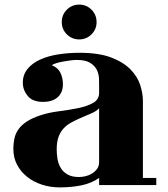

<svg xmlns="http://www.w3.org/2000/svg" viewBox="-20 -742 729 833"><path d="M248 -646Q248 -678 270 -700Q292 -722 324 -722Q355 -722 377 -700Q399 -678 399 -646Q399 -615 377 -593Q355 -571 324 -571Q292 -571 270 -593Q248 -615 248 -646ZM253 -376Q253 -341 230.5 -320.5Q208 -300 167 -300Q121 -300 100 -326Q79 -352 79 -383Q79 -418 99.5 -443Q120 -468 154 -483.5Q188 -499 232.5 -506Q277 -513 325 -513Q409 -513 462.5 -492.5Q516 -472 546.5 -440.5Q577 -409 588.5 -372.5Q600 -336 600 -304V30H658V61H410V30Q377 53 333.5 62Q290 71 240 71Q198 71 161.5 59Q125 47 97.5 25Q70 3 54 -27.5Q38 -58 38 -95Q38 -121 43 -143Q48 -165 61.5 -183Q75 -201 97.5 -215.5Q120 -230 156 -242Q193 -254 237 -259.5Q281 -265 319.5 -273Q358 -281 384 -295.5Q410 -310 410 -340V-369Q410 -381 409.5 -400Q409 -419 401 -437Q393 -455 372.5 -468.5Q352 -482 313 -482Q302 -482 286 -480Q270 -478 254 -475Q238 -472 224.5 -468Q211 -464 205 -459Q232 -448 242.5 -425.5Q253 -403 253 -376ZM410 -272Q396 -258 373.5 -249Q351 -240 327 -229Q307 -220 288.5 -210Q270 -200 256 -185Q242 -170 234 -148Q226 -126 226 -94Q226 -74 229.5 -52.5Q233 -31 243.5 -13.5Q254 4 273 15Q292 26 323 26Q336 26 351 22.5Q366 19 379 11Q392 3 401 -9Q410 -21 410 -39Z"/></svg>

Font: Cafe24 ClassicType
Style: Regular
Weight: 400
Designer: Cafe24 thkim, hmlim, mnelim & 4IR
Foundry: Cafe24
Version: Version 1.000